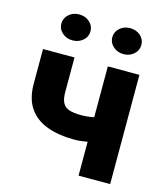

<svg xmlns="http://www.w3.org/2000/svg" viewBox="-109 -813 775 897"><g transform="rotate(15 278.0 -364.5)"><path d="M507.8 -528.3V0H355V-528.3ZM432.6 -306.2V-187.5Q419.4 -179.7 394.5 -172.9Q369.6 -166 342.3 -161.6Q314.9 -157.2 294.4 -157.2Q214.8 -157.2 158.4 -178.5Q102.1 -199.7 71.8 -244.6Q41.5 -289.6 41.5 -360.8V-528.3H193.8V-360.8Q193.8 -327.1 203.9 -308.6Q213.9 -290 235.8 -283Q257.8 -275.9 294.4 -275.9Q317.4 -275.9 339.4 -279.5Q361.3 -283.2 384.5 -290Q407.7 -296.9 432.6 -306.2ZM93.3 -665.5Q93.3 -691.9 113.8 -710.2Q134.3 -728.5 163.6 -728.5Q193.4 -728.5 213.9 -710.2Q234.4 -691.9 234.4 -665.5Q234.4 -639.2 213.9 -621.1Q193.4 -603 163.6 -603Q134.3 -603 113.8 -621.1Q93.3 -639.2 93.3 -665.5ZM339.8 -665.5Q339.8 -691.9 360.4 -710Q380.9 -728 410.2 -728Q439.9 -728 460.2 -710Q480.5 -691.9 480.5 -665.5Q480.5 -639.2 460.2 -620.8Q439.9 -602.5 410.2 -602.5Q380.9 -602.5 360.4 -620.8Q339.8 -639.2 339.8 -665.5Z"/></g></svg>

Font: Roboto ExtraBold
Style: Regular
Weight: 800
Designer: Christian Robertson
Foundry: Google
Version: Version 3.009; 2024